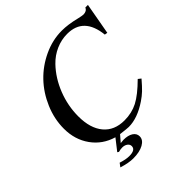

<svg xmlns="http://www.w3.org/2000/svg" viewBox="-225 -828 1153 1153"><g transform="rotate(-45 352.0 -251.5)"><path d="M292 12.2 256.8 53.2Q281.2 50.8 282.2 50.8Q320.8 50.8 343.5 65.4Q366.2 80.1 366.2 105Q366.2 134.8 332.8 153.3Q299.3 171.9 245.1 171.9Q206.1 171.9 151.9 154.8L168.9 131.8Q209 145 237.8 145Q291 145 291 112.8Q291 97.7 277.6 87.9Q264.2 78.1 244.1 78.1Q229.5 78.1 211.9 83L203.1 77.1L258.8 5.9Q174.8 -18.6 125.5 -87.4Q76.2 -156.2 76.2 -249Q76.2 -331.5 109.9 -410.2Q143.6 -488.8 199 -546.6Q254.4 -604.5 329.6 -639.6Q404.8 -674.8 483.9 -674.8Q536.6 -674.8 603 -658.2Q634.8 -650.9 644 -650.9Q672.9 -650.9 682.1 -672.9H704.1L668 -472.2L649.9 -475.1Q632.8 -638.2 493.2 -638.2Q443.4 -638.2 397.2 -617.9Q351.1 -597.7 314.9 -560.1Q256.3 -499 223.1 -414.3Q189.9 -329.6 189.9 -240.2Q189.9 -139.2 236.8 -83Q283.7 -26.9 369.1 -26.9Q431.6 -26.9 482.2 -53Q532.7 -79.1 601.1 -147L619.1 -132.8Q587.4 -95.7 566.7 -75.9Q545.9 -56.2 519 -38.1Q434.1 19 359.9 19Q346.7 19 292 12.2Z"/></g></svg>

Font: Accordance
Style: Italic
Weight: 400
Italic angle: -11°
Version: Version 1.2 (build January 31, 2020) Miklal Software Solutio